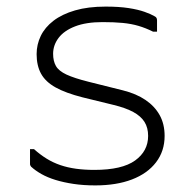

<svg xmlns="http://www.w3.org/2000/svg" viewBox="-20 -554 590 582"><path d="M266 -39Q350 -39 389.5 -67.5Q429 -96 429 -142Q429 -167 418 -184.5Q407 -202 384 -214.5Q361 -227 324 -236L230 -259Q179 -272 148.5 -289Q118 -306 104.5 -330.5Q91 -355 91 -390Q91 -419 103.5 -445Q116 -471 142 -491Q168 -511 207.5 -522.5Q247 -534 300 -534Q341 -534 370 -529.5Q399 -525 418.5 -518Q438 -511 448 -505Q452 -503 453.5 -501Q455 -499 455.5 -497Q456 -495 456 -492Q456 -483 456 -475.5Q456 -468 456 -458H444Q422 -469 400 -475.5Q378 -482 352 -484.5Q326 -487 291 -487Q241 -487 207.5 -474Q174 -461 157.5 -439Q141 -417 141 -391Q141 -369 149.5 -354Q158 -339 181.5 -328Q205 -317 249 -306L353 -280Q393 -270 421 -251Q449 -232 464 -205Q479 -178 479 -142Q479 -96 453 -62Q427 -28 380 -10Q333 8 269 8Q233 8 203 3.5Q173 -1 148.5 -8.5Q124 -16 105.5 -26.5Q87 -37 74 -49Q73 -51 72 -52.5Q71 -54 71 -57Q71 -68 71 -80Q71 -92 71 -102H83Q102 -85 121.5 -73Q141 -61 163 -53.5Q185 -46 210.5 -42.5Q236 -39 266 -39Z"/></svg>

Font: Recursive Sans Linear Light
Style: Regular
Weight: 300
Version: Version 1.085